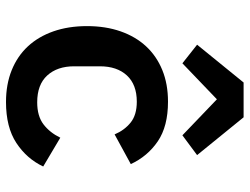

<svg xmlns="http://www.w3.org/2000/svg" viewBox="-116 -704 832 640"><g transform="rotate(90 300.0 -384.0)"><path d="M371 -780 497 -625 431 -576 311 -691 191 -576 129 -625 255 -780ZM320 12Q261 12 214 -7Q167 -26 134.5 -61Q102 -96 84.5 -146Q67 -196 67 -258Q67 -320 84.5 -370Q102 -420 134.5 -455Q167 -490 213.5 -509Q260 -528 319 -528Q401 -528 451 -494Q501 -460 527 -404L428 -350Q414 -383 388.5 -403.5Q363 -424 319 -424Q262 -424 231.5 -391Q201 -358 201 -301V-215Q201 -159 231.5 -125.5Q262 -92 321 -92Q367 -92 394.5 -113Q422 -134 439 -169L535 -112Q509 -57 456.5 -22.5Q404 12 320 12Z"/></g></svg>

Font: IBM Plex Mono SemiBold
Style: Regular
Weight: 600
Monospace: yes
Designer: Mike Abbink, Paul van der Laan, Pieter van Rosmalen
Foundry: Bold Monday
Version: Version 2.3